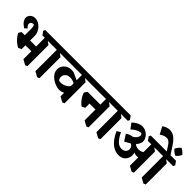

<svg xmlns="http://www.w3.org/2000/svg" viewBox="143 -2115 3326 3326"><g transform="rotate(45 1805.5 -452.0)"><path d="M319 -227 189 -251V-491Q189 -514 184.5 -534.5Q180 -555 165 -568Q141 -570 123.5 -558.5Q106 -547 100 -528Q94 -509 103.5 -486.5Q113 -464 143 -444L97 -401Q33 -443 9 -480.5Q-15 -518 -15 -551Q-15 -581 1 -606.5Q17 -632 45 -647.5Q73 -663 108 -663Q149 -663 186.5 -644Q224 -625 253.5 -593.5Q283 -562 300.5 -524Q318 -486 319 -448ZM265 -89Q240 -99 211.5 -119.5Q183 -140 157 -166.5Q131 -193 110.5 -221.5Q90 -250 81 -276L112 -325H254L321 -286V-117ZM231 -209 200 -325H528L550 -209ZM561 39 466 -14V-581L511 -560L600 -493V22ZM408 -538 360 -605 377 -639H680L728 -573L711 -538Z M856 39 760 -14V-581L806 -560L895 -493V22ZM685 -538 638 -605 655 -639H975L1022 -573L1005 -538Z M1284 -76Q1240 -76 1191 -92.5Q1142 -109 1099 -139.5Q1056 -170 1029 -212Q1002 -254 1002 -306Q1002 -347 1020.5 -381.5Q1039 -416 1072 -439.5Q1105 -463 1148.5 -471.5Q1192 -480 1242 -469L1423 -386L1405 -315Q1366 -342 1332 -353Q1298 -364 1263 -364Q1220 -364 1191.5 -346Q1163 -328 1150.5 -300.5Q1138 -273 1141.5 -243Q1145 -213 1164 -190Q1191 -180 1225.5 -183Q1260 -186 1294.5 -201Q1329 -216 1356 -241.5Q1383 -267 1394 -303L1433 -151Q1405 -116 1366.5 -96Q1328 -76 1284 -76ZM1471 39 1376 -14V-581L1421 -560L1510 -493V22ZM975 -538 928 -605 945 -639H1590L1638 -573L1621 -538Z M2060 39 1965 -14V-581L2010 -560L2099 -493V22ZM1759 -147Q1728 -168 1698 -201.5Q1668 -235 1646 -273.5Q1624 -312 1615 -348L1653 -401H1752L1819 -357V-175ZM1739 -280 1708 -401H2021L2043 -280ZM1590 -538 1543 -605 1560 -639H2179L2227 -573L2210 -538Z M2350 39 2254 -14V-581L2300 -560L2389 -493V22ZM2179 -538 2132 -605 2149 -639H2469L2516 -573L2499 -538Z M2802 -2Q2769 -2 2731 -13Q2693 -24 2651.5 -52.5Q2610 -81 2568 -134.5Q2526 -188 2487 -273L2555 -316Q2599 -221 2649.5 -169Q2700 -117 2764 -117Q2817 -117 2844 -146.5Q2871 -176 2871 -211Q2871 -233 2860 -255Q2849 -277 2825.5 -291Q2802 -305 2764 -303L2851 -320L2709 -238L2634 -355Q2656 -373 2683 -385Q2710 -397 2738.5 -401.5Q2767 -406 2792 -401L2828 -376Q2884 -352 2917 -317Q2950 -282 2964.5 -244Q2979 -206 2979 -170Q2979 -127 2959 -88.5Q2939 -50 2899.5 -26Q2860 -2 2802 -2ZM2829 -318 2698 -378Q2745 -393 2776 -416Q2807 -439 2822 -465Q2837 -491 2837 -513Q2837 -525 2832 -535.5Q2827 -546 2820 -552Q2781 -556 2731 -531.5Q2681 -507 2637 -464L2564 -561Q2600 -597 2649 -623.5Q2698 -650 2750 -650Q2789 -650 2824 -634.5Q2859 -619 2885 -593Q2911 -567 2926 -536.5Q2941 -506 2941 -475Q2941 -436 2913.5 -391Q2886 -346 2829 -318ZM3083 -224Q3047 -206 2993 -221.5Q2939 -237 2866 -296L2875 -359Q2903 -335 2934.5 -325Q2966 -315 2996.5 -318Q3027 -321 3051.5 -333Q3076 -345 3088 -364ZM3170 39 3075 -14V-581L3120 -560L3209 -493V22ZM2992 -538 2945 -605 2962 -639H3289L3337 -573L3320 -538ZM3390 -579 3293 -731Q3249 -801 3194.5 -807Q3140 -813 3059 -760L2987 -895Q3039 -929 3087 -939Q3135 -949 3180 -935.5Q3225 -922 3266.5 -885Q3308 -848 3347 -788L3460 -615ZM3460 39 3364 -14V-581L3410 -560L3499 -493V22ZM3289 -538 3242 -605 3259 -639H3579L3626 -573L3609 -538Z M3509 -692Q3494 -698 3475 -710.5Q3456 -723 3438.5 -738Q3421 -753 3411 -767Q3425 -796 3446.5 -823.5Q3468 -851 3490 -864Q3508 -857 3526 -843.5Q3544 -830 3559.5 -815.5Q3575 -801 3585 -788Q3575 -762 3553.5 -734.5Q3532 -707 3509 -692Z"/></g></svg>

Font: Eczar SemiBold
Style: Regular
Weight: 600
Designer: Vaibhav Singh
Foundry: Rosetta Type Foundry
Version: Version 2.000